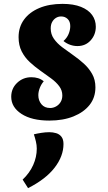

<svg xmlns="http://www.w3.org/2000/svg" viewBox="-20 -603 559 992"><path d="M235 20Q144 20 91 -14.5Q38 -49 38 -103Q38 -146 68.5 -175Q99 -204 142 -204Q161 -204 177 -199Q193 -194 206 -183Q193 -168 185.5 -148.5Q178 -129 178 -111Q178 -84 194 -64.5Q210 -45 239 -45Q255 -45 269.5 -53Q284 -61 293 -75.5Q302 -90 302 -110Q302 -136 286 -157.5Q270 -179 244 -198Q218 -217 189 -237.5Q160 -258 134 -282Q108 -306 92 -337.5Q76 -369 76 -411Q76 -463 104 -501.5Q132 -540 183 -561.5Q234 -583 303 -583Q360 -583 398.5 -567.5Q437 -552 456 -525.5Q475 -499 475 -465Q475 -424 448.5 -394.5Q422 -365 380 -365Q361 -365 342.5 -371.5Q324 -378 308 -391Q326 -407 334.5 -427.5Q343 -448 343 -468Q343 -492 329.5 -505Q316 -518 296 -518Q281 -518 269 -510.5Q257 -503 249.5 -489.5Q242 -476 242 -456Q242 -426 258.5 -402.5Q275 -379 301.5 -359Q328 -339 357.5 -318.5Q387 -298 413 -274.5Q439 -251 456 -221Q473 -191 473 -152Q473 -99 443 -61Q413 -23 359.5 -1.5Q306 20 235 20ZM155 91Q171 87 193 83.5Q215 80 235 80Q253 80 270 85Q287 90 297.5 103.5Q308 117 308 141Q308 204 262 263.5Q216 323 125 369L97 325Q133 291 151.5 249.5Q170 208 170 165Q170 147 165.5 128Q161 109 155 91Z"/></svg>

Font: Merienda ExtraBold
Style: Regular
Weight: 800
Designer: Eduardo Rodriguez Tunni
Foundry: Eduardo Rodriguez Tunni
Version: Version 2.001